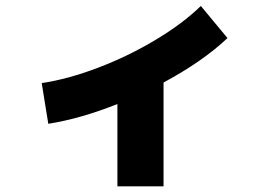

<svg xmlns="http://www.w3.org/2000/svg" viewBox="-20 -616 904 654"><path d="M664.1 -595.7 754.9 -486.3Q669.9 -406.2 537.1 -335V18.6H379.9V-261.7Q255.4 -211.9 144.5 -194.3L122.1 -333Q211.4 -346.2 314 -385.3Q416.5 -424.3 509.5 -480Q602.5 -535.6 664.1 -595.7Z"/></svg>

Font: Pretendard GOV Black
Style: Regular
Weight: 900
Designer: Base glyphs from Inter by Rasmus Andersson; Hangeul glyphs from Noto Sans CJK(Source Han Sans) by Jang Soo-young and Kan
Foundry: Kil Hyung-jin
Version: Version 1.309